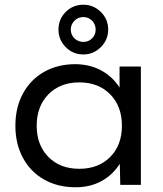

<svg xmlns="http://www.w3.org/2000/svg" viewBox="-20 -781 690 811"><path d="M486 -89Q456 -42 408.5 -16Q361 10 299 10Q224 10 166.5 -22.5Q109 -55 77 -114Q45 -173 45 -250Q45 -327 77 -386Q109 -445 166.5 -477.5Q224 -510 299 -510Q361 -509 408.5 -483Q456 -457 485 -411V-500H575V0H488ZM495 -250Q495 -332 445.5 -382.5Q396 -433 315 -433Q234 -433 184.5 -382.5Q135 -332 135 -250Q135 -168 184.5 -118Q234 -68 315 -68Q396 -68 445.5 -118Q495 -168 495 -250ZM227 -656Q227 -700 257.5 -730.5Q288 -761 332 -761Q375 -761 406 -730.5Q437 -700 437 -656Q437 -613 406 -582Q375 -551 332 -551Q288 -551 257.5 -582Q227 -613 227 -656ZM384 -656Q384 -678 369 -693.5Q354 -709 332 -709Q310 -709 294.5 -693.5Q279 -678 279 -656Q279 -634 294.5 -619Q310 -604 332 -604Q354 -604 369 -619Q384 -634 384 -656Z"/></svg>

Font: Goli
Style: Regular
Weight: 400
Designer: jaikishan Patel
Foundry: MagicType
Version: Version 1.000